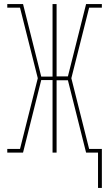

<svg xmlns="http://www.w3.org/2000/svg" viewBox="-20 -755 540 950"><path d="M465 175V0H406L316 -358H260V0H240V-359H184L94 0H16V-18H79L167 -368L79 -717H16V-735H94L184 -376H240V-735H260V-377H316L406 -735H484V-717H421L333 -368L421 -18H484V175Z"/></svg>

Font: Iosevka Curly Slab Thin
Style: Regular
Weight: 100
Monospace: yes
Designer: Belleve Invis
Foundry: Belleve Invis
Version: Version 22.1.2; ttfautohint (v1.8.4)